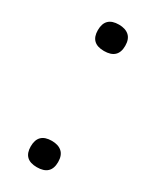

<svg xmlns="http://www.w3.org/2000/svg" viewBox="-149 -589 518 638"><g transform="rotate(30 109.5 -270.5)"><path d="M110 3Q58 3 58 -47Q58 -98 110 -98Q135 -98 149 -85.5Q163 -73 163 -47Q163 3 110 3ZM110 -443Q58 -443 58 -493Q58 -544 110 -544Q135 -544 149 -531.5Q163 -519 163 -493Q163 -443 110 -443Z"/></g></svg>

Font: Encode Sans Condensed
Style: Regular
Weight: 400
Designer: Pablo Impallari, Andres Torresi
Foundry: Pablo Impallari, Andres Torresi
Version: Version 1.000; ttfautohint (v1.00) -l 8 -r 50 -G 200 -x 14 -